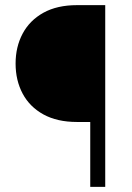

<svg xmlns="http://www.w3.org/2000/svg" viewBox="-20 -731 516 751"><path d="M391.6 0H333V-253.9H281.2Q203.6 -253.9 149.9 -283.4Q96.2 -313 68.6 -364.7Q41 -416.5 41 -482.4Q41 -547.9 68.6 -599.6Q96.2 -651.4 149.9 -681.2Q203.6 -710.9 281.2 -710.9H391.6Z"/></svg>

Font: Vazirmatn UI ExtraLight
Style: Regular
Weight: 200
Designer: Saber Rastikerdar
Foundry: Saber Rastikerdar
Version: Version 33.003